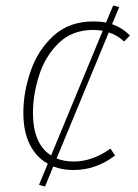

<svg xmlns="http://www.w3.org/2000/svg" viewBox="-20 -609 503 699"><path d="M376 -491 186 -32Q214 -21 248 -21Q317 -21 382 -68L399 -43Q330 10 247 10Q206 10 174 -3L144 70L122 64L154 -13Q111 -37 88 -84Q65 -131 65 -198Q65 -273 91.5 -350Q118 -427 175 -479Q232 -531 320 -531Q346 -531 366 -527L392 -589L414 -583L388 -521Q425 -508 453 -480L432 -458Q407 -481 376 -491ZM354 -497Q338 -500 319 -500Q243 -500 194 -452.5Q145 -405 122.5 -335Q100 -265 100 -198Q100 -85 166 -43Z"/></svg>

Font: FiraGO UltraLight
Style: Italic
Weight: 200
Italic angle: -8°
Designer: bBox Type GmbH
Foundry: bBox Type GmbH
Version: Version 1.001